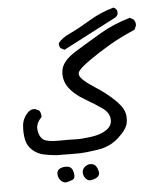

<svg xmlns="http://www.w3.org/2000/svg" viewBox="-49 -406 598 730"><g transform="rotate(-5 250.0 -41.0)"><path d="M172.9 282.2Q160.2 281.2 151.9 270.5Q143.6 259.8 144 245.6Q144.5 231.4 158.2 226.1Q171.9 220.7 187 223.6Q202.1 226.6 206.5 248Q210.9 269.5 199.2 274.4Q187.5 279.3 172.9 282.2ZM266.6 282.2Q255.9 282.2 248 272.5Q240.2 262.7 240.2 249.5Q240.2 236.3 252.9 227.1Q265.6 217.8 280.8 222.2Q295.9 226.6 301.3 251.5Q306.6 276.4 266.6 282.2ZM146.5 175.8Q121.1 173.8 97.2 168.5Q73.2 163.1 55.2 146.5Q37.1 129.9 32.2 105.5Q27.3 81.1 29.8 52.7Q32.2 24.4 54.7 2Q66.4 -7.8 81.1 -5.9L95.7 1Q103.5 10.7 102.5 26.4Q79.1 49.8 83 75.7Q86.9 101.6 101.6 111.8Q116.2 122.1 161.1 121.6Q206.1 121.1 226.1 122.1Q246.1 123 284.7 117.7Q323.2 112.3 344.7 96.2Q366.2 80.1 363.8 56.2Q361.3 32.2 337.9 15.1Q314.5 -2 272.5 -26.4Q230.5 -50.8 210.9 -80.1Q191.4 -109.4 197.3 -144.5Q203.1 -179.7 254.9 -211.4Q306.6 -243.2 356.4 -272.5Q406.2 -301.8 469.7 -320.3L483.4 -312.5Q492.2 -302.7 490.2 -288.1L483.4 -273.4Q428.7 -250 385.3 -224.6Q341.8 -199.2 304.7 -172.9Q267.6 -146.5 260.3 -133.8Q252.9 -121.1 266.6 -106Q280.3 -90.8 316.9 -67.4Q353.5 -43.9 382.8 -16.6Q412.1 10.7 419.9 31.2Q427.7 51.8 423.3 76.2Q418.9 100.6 385.3 131.3Q351.6 162.1 304.2 168.9Q256.8 175.8 238.3 176.3Q219.7 176.8 146.5 175.8ZM211.9 -220.7 197.3 -228.5Q191.4 -236.3 192.4 -248Q205.1 -265.6 238.8 -281.2Q272.5 -296.9 316.9 -323.7Q361.3 -350.6 411.1 -364.3Q420.9 -360.4 424.8 -350.6V-338.9Q420.9 -328.1 409.2 -323.2Q359.4 -297.9 310.5 -272Q261.7 -246.1 211.9 -220.7Z"/></g></svg>

Font: JasonHandwriting1
Style: Regular
Weight: 400
Version: Version 1.48.20